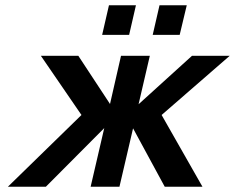

<svg xmlns="http://www.w3.org/2000/svg" viewBox="-20 -713 897 733"><path d="M666 -580 693 -693H589L563 -580ZM473 -580 499 -693H396L370 -580ZM10 0H155L378 -224L326 0H436L488 -223L609 0H753L597 -274L857 -500H713L509 -315L552 -500H442L400 -316L279 -500H136L291 -274Z"/></svg>

Font: Perun SemiBold Italic
Style: Regular
Weight: 400
Italic angle: -12°
Foundry: Copyright (c) Stefan Peev, Context Ltd, 2016
Version: Version 1.026